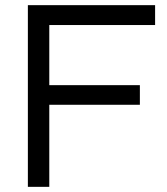

<svg xmlns="http://www.w3.org/2000/svg" viewBox="-20 -724 647 744"><path d="M581 -704V-627H171V-394H522V-318H171V0H88V-704Z"/></svg>

Font: CBA Beacon Sans
Style: Regular
Weight: 400
Designer: Wei Huang
Foundry: Wei Huang
Version: Version 1.002